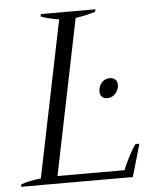

<svg xmlns="http://www.w3.org/2000/svg" viewBox="-51 -745 660 789"><g transform="rotate(-5 279.0 -350.0)"><path d="M6 -10Q40 -22 88 -27L220 -672Q178 -678 145 -690L147 -700H372L370 -690Q332 -678 288 -672L157 -31H434Q440 -50 458 -84.5Q476 -119 488 -134H504L465 0H4ZM359 -361Q359 -384 372.5 -398.5Q386 -413 405 -413Q420 -413 428.5 -405Q437 -397 437 -383Q437 -376 436 -373Q431 -354 418.5 -343Q406 -332 389 -332Q375 -332 367 -340Q359 -348 359 -361Z"/></g></svg>

Font: Trirong Light
Style: Italic
Weight: 300
Italic angle: -12°
Designer: Katatrad Team
Foundry: CadsonDemak
Version: Version 1.001